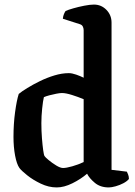

<svg xmlns="http://www.w3.org/2000/svg" viewBox="-20 -820 589 840"><path d="M228 0Q193 0 158.5 -16.5Q124 -33 98.5 -53.5Q73 -74 65 -85Q53 -102 46 -139.5Q39 -177 39 -221Q39 -278 46 -329.5Q53 -381 62 -409Q75 -420 99.5 -435Q124 -450 154.5 -465Q185 -480 218 -490Q251 -500 281 -500Q295 -500 313.5 -493.5Q332 -487 346 -480V-688Q346 -696 342.5 -703.5Q339 -711 330 -714L255 -738Q256 -750 260 -759Q264 -768 267 -772Q278 -777 300.5 -783.5Q323 -790 348.5 -795Q374 -800 391 -800Q423 -800 445.5 -777Q468 -754 468 -721V-77L535 -69Q537 -65 540.5 -56.5Q544 -48 544 -37Q536 -27 520 -18.5Q504 -10 486 -5Q468 0 456 0Q419 0 395 -20Q371 -40 361 -60Q333 -36 296.5 -18Q260 0 228 0ZM256 -85Q270 -85 296.5 -92.5Q323 -100 346 -111V-386Q322 -396 295 -404.5Q268 -413 251 -413Q242 -413 226.5 -410Q211 -407 196 -403Q181 -399 172 -395Q168 -379 164.5 -345.5Q161 -312 161 -281Q161 -247 163.5 -215.5Q166 -184 169 -162.5Q172 -141 175 -137Q178 -132 193 -119.5Q208 -107 226 -96Q244 -85 256 -85Z"/></svg>

Font: Texturina 72pt
Style: Bold
Weight: 700
Designer: Guillermo Torres Carreño
Foundry: Omnibus-Type
Version: Version 1.002; ttfautohint (v1.8.3)